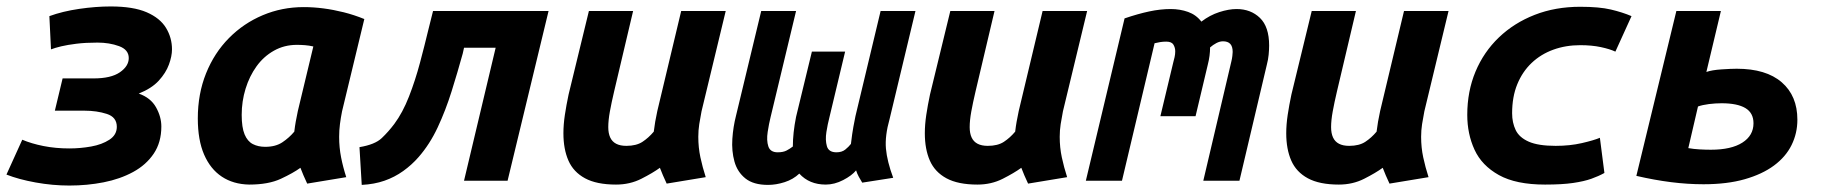

<svg xmlns="http://www.w3.org/2000/svg" viewBox="-23 -560 5643 595"><path d="M192 15Q140 15 87.5 5.5Q35 -4 -3 -19L46 -127Q74 -115 111.5 -107.5Q149 -100 192 -100Q226 -100 259.5 -106Q293 -112 316 -127Q339 -142 339 -167Q339 -197 308 -207Q277 -217 239 -217H147L171 -317H267Q321 -317 348.5 -336Q376 -355 376 -380Q376 -406 346 -417Q316 -428 279 -428Q242 -428 214 -424.5Q186 -421 167 -416.5Q148 -412 135 -407L130 -510Q171 -525 222.5 -532.5Q274 -540 320 -540Q390 -540 431.5 -522Q473 -504 491.5 -473.5Q510 -443 510 -407Q510 -386 500.5 -360Q491 -334 469 -310Q447 -286 407 -270Q444 -257 460.5 -227.5Q477 -198 477 -168Q477 -119 453.5 -84Q430 -49 389.5 -27Q349 -5 298 5Q247 15 192 15Z M749 12Q700 11 664.5 -12.5Q629 -36 609.5 -81Q590 -126 590 -193Q590 -269 615.5 -332.5Q641 -396 686.5 -442Q732 -488 791.5 -513Q851 -538 918 -538Q948 -538 979 -534Q1010 -530 1042 -522Q1074 -514 1106 -501L1037 -215Q1033 -195 1030.5 -175.5Q1028 -156 1028 -136Q1028 -103 1034 -72.5Q1040 -42 1050 -11L929 9Q925 1 917.5 -16.5Q910 -34 908 -40Q886 -24 847.5 -6Q809 12 749 12ZM799 -105Q831 -105 852 -119Q873 -133 889 -152Q891 -169 893.5 -183Q896 -197 900 -216L948 -416Q935 -419 922 -420Q909 -421 897 -421Q858 -421 826 -403Q794 -385 772 -354.5Q750 -324 738 -285Q726 -246 726 -204Q726 -165 735 -143.5Q744 -122 760.5 -113.5Q777 -105 799 -105Z M1098 13 1091 -104Q1139 -112 1160 -132Q1181 -152 1199 -176Q1225 -211 1244.5 -261Q1264 -311 1278.5 -365.5Q1293 -420 1304 -466L1319 -526H1677L1550 0H1415L1513 -412H1415L1411 -394Q1395 -336 1376.5 -277Q1358 -218 1333.5 -165.5Q1309 -113 1274 -73Q1253 -49 1226.5 -30Q1200 -11 1168.5 0Q1137 11 1098 13Z M1886 12Q1826 12 1790 -7.5Q1754 -27 1738.5 -62.5Q1723 -98 1723 -147Q1723 -174 1727.5 -204Q1732 -234 1739 -267L1802 -526H1939L1880 -276Q1872 -242 1867 -214.5Q1862 -187 1862 -166Q1862 -147 1868 -134Q1874 -121 1886.5 -114.5Q1899 -108 1918 -108Q1949 -108 1968 -120.5Q1987 -133 2003 -152Q2005 -169 2007.5 -183Q2010 -197 2014 -216L2088 -526H2226L2151 -215Q2147 -195 2144 -175.5Q2141 -156 2141 -136Q2141 -103 2147.5 -72.5Q2154 -42 2164 -11L2043 9Q2039 1 2031.5 -16.5Q2024 -34 2022 -40Q2000 -24 1964.5 -6Q1929 12 1886 12Z M2357 13Q2312 13 2287 -7Q2262 -27 2253 -59.5Q2244 -92 2246.5 -129.5Q2249 -167 2258 -202L2336 -526H2444L2365 -197Q2360 -177 2356 -151Q2352 -125 2358 -106.5Q2364 -88 2387 -88Q2404 -88 2414.5 -93.5Q2425 -99 2434 -106Q2434 -127 2436.5 -150Q2439 -173 2444 -198L2493 -400H2596L2547 -195Q2542 -176 2538 -151Q2534 -126 2539.5 -107Q2545 -88 2569 -88Q2586 -88 2596.5 -96.5Q2607 -105 2614 -114Q2618 -148 2621.5 -166.5Q2625 -185 2628 -200L2706 -526H2814L2734 -192Q2719 -139 2722.5 -99.5Q2726 -60 2745 -9L2649 6Q2644 -2 2638.5 -12Q2633 -22 2630 -32Q2617 -16 2590 -2Q2563 12 2536 12Q2485 12 2454 -22Q2435 -4 2408.5 4.5Q2382 13 2357 13Z M3006 12Q2946 12 2910 -7.5Q2874 -27 2858.5 -62.5Q2843 -98 2843 -147Q2843 -174 2847.5 -204Q2852 -234 2859 -267L2922 -526H3059L3000 -276Q2992 -242 2987 -214.5Q2982 -187 2982 -166Q2982 -147 2988 -134Q2994 -121 3006.5 -114.5Q3019 -108 3038 -108Q3069 -108 3088 -120.5Q3107 -133 3123 -152Q3125 -169 3127.5 -183Q3130 -197 3134 -216L3208 -526H3346L3271 -215Q3267 -195 3264 -175.5Q3261 -156 3261 -136Q3261 -103 3267.5 -72.5Q3274 -42 3284 -11L3163 9Q3159 1 3151.5 -16.5Q3144 -34 3142 -40Q3120 -24 3084.5 -6Q3049 12 3006 12Z M3342 0 3462 -503Q3503 -517 3538 -524.5Q3573 -532 3605 -532Q3634 -532 3659 -523Q3684 -514 3700 -493Q3726 -513 3755.5 -522.5Q3785 -532 3809 -532Q3853 -532 3881.5 -504.5Q3910 -477 3910 -419Q3910 -406 3908.5 -390.5Q3907 -375 3903 -360L3818 0H3706L3793 -370Q3795 -378 3796 -386.5Q3797 -395 3797 -399Q3797 -416 3789.5 -424Q3782 -432 3767 -432Q3757 -432 3746.5 -426.5Q3736 -421 3727 -413Q3727 -387 3720 -360L3682 -200H3573L3613 -367Q3615 -374 3617 -383Q3619 -392 3619 -401Q3619 -412 3613.5 -421.5Q3608 -431 3591 -431Q3581 -431 3572 -429.5Q3563 -428 3555 -426L3454 0Z M4126 12Q4066 12 4030 -7.5Q3994 -27 3978.5 -62.5Q3963 -98 3963 -147Q3963 -174 3967.5 -204Q3972 -234 3979 -267L4042 -526H4179L4120 -276Q4112 -242 4107 -214.5Q4102 -187 4102 -166Q4102 -147 4108 -134Q4114 -121 4126.5 -114.5Q4139 -108 4158 -108Q4189 -108 4208 -120.5Q4227 -133 4243 -152Q4245 -169 4247.5 -183Q4250 -197 4254 -216L4328 -526H4466L4391 -215Q4387 -195 4384 -175.5Q4381 -156 4381 -136Q4381 -103 4387.5 -72.5Q4394 -42 4404 -11L4283 9Q4279 1 4271.5 -16.5Q4264 -34 4262 -40Q4240 -24 4204.5 -6Q4169 12 4126 12Z M4765 12Q4675 12 4622 -17.5Q4569 -47 4546.5 -96Q4524 -145 4524 -204Q4524 -277 4549.5 -338Q4575 -399 4622 -444Q4669 -489 4733 -514Q4797 -539 4874 -539Q4933 -539 4969 -530.5Q5005 -522 5033 -510L4983 -400Q4966 -408 4938 -414Q4910 -420 4874 -420Q4829 -420 4790.5 -406Q4752 -392 4723.5 -365Q4695 -338 4679 -299Q4663 -260 4663 -209Q4663 -180 4674 -157Q4685 -134 4714.5 -121Q4744 -108 4798 -108Q4842 -108 4879 -116.5Q4916 -125 4935 -133L4949 -24Q4931 -14 4908.5 -6Q4886 2 4852 7Q4818 12 4765 12Z M5256 11Q5207 11 5155.5 4.5Q5104 -2 5048 -15L5172 -526H5310L5265 -337Q5282 -343 5312 -345Q5342 -347 5359 -347Q5450 -347 5498.5 -305Q5547 -263 5547 -189Q5547 -147 5529 -110.5Q5511 -74 5474.5 -47Q5438 -20 5383.5 -4.5Q5329 11 5256 11ZM5279 -96Q5342 -96 5376.5 -118Q5411 -140 5411 -178Q5411 -210 5386 -225Q5361 -240 5312 -240Q5293 -240 5273 -237.5Q5253 -235 5239 -230L5209 -101Q5226 -98 5244.5 -97Q5263 -96 5279 -96Z"/></svg>

Font: Ubuntu Sans Mono
Style: Bold Italic
Weight: 700
Italic angle: -13.5°
Monospace: yes
Designer: Dalton Maag Ltd
Foundry: Dalton Maag Ltd
Version: Version 1.006